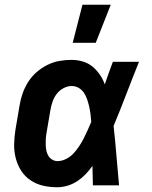

<svg xmlns="http://www.w3.org/2000/svg" viewBox="-20 -780 640 808"><path d="M221 8Q190 8 161.5 1.5Q133 -5 109 -21Q85 -37 69.5 -61Q54 -85 46.5 -113.5Q39 -142 39.5 -172.5Q40 -203 45 -234L62 -334Q66 -360 74.5 -385Q83 -410 97.5 -433.5Q112 -457 133 -475.5Q154 -494 179 -506.5Q204 -519 229.5 -523.5Q255 -528 281 -528Q306 -528 329 -521Q352 -514 369.5 -499.5Q387 -485 400 -466Q413 -447 421 -425Q429 -449 437.5 -472.5Q446 -496 455 -520H565Q538 -453 512 -385Q486 -317 458 -250Q465 -188 470 -125Q475 -62 481 0H371Q370 -20 370 -40.5Q370 -61 369 -82Q356 -63 340 -46.5Q324 -30 305 -17.5Q286 -5 264 1.5Q242 8 221 8ZM222 -102Q240 -102 258 -111Q276 -120 289 -134Q302 -148 313 -164.5Q324 -181 332.5 -198Q341 -215 349 -232.5Q357 -250 364 -267Q363 -283 361 -299Q359 -315 355.5 -330.5Q352 -346 347 -361Q342 -376 333.5 -389Q325 -402 311.5 -410Q298 -418 281 -418Q264 -418 246.5 -408.5Q229 -399 218 -384Q207 -369 201 -351.5Q195 -334 192 -316L175 -216Q173 -204 172.5 -192Q172 -180 172.5 -168Q173 -156 175.5 -144.5Q178 -133 184 -123.5Q190 -114 200 -108Q210 -102 222 -102ZM286 -600 327 -760H446L383 -600Z"/></svg>

Font: Iosevka XBd Ex Obl
Style: Regular
Weight: 800
Width: 7
Italic angle: -9°
Monospace: yes
Designer: Belleve Invis
Foundry: Belleve Invis
Version: Version 32.5.0; ttfautohint (v1.8.4)